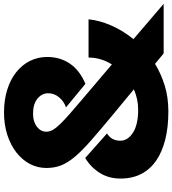

<svg xmlns="http://www.w3.org/2000/svg" viewBox="30 -834 878 979"><g transform="rotate(-90 469.5 -345.0)"><path d="M860 -333Q855 -279 829.5 -219.5Q804 -160 759 -104L939 50H686L633 6Q582 37 522 55.5Q462 74 390 74Q310 74 246.5 58Q183 42 139 11.5Q95 -19 71.5 -64.5Q48 -110 48 -170Q48 -230 77 -276Q106 -322 153 -350L278 -239Q241 -216 241 -171Q241 -133 282 -106.5Q323 -80 400 -80Q453 -80 503 -102L371 -211Q294 -275 242 -320.5Q190 -366 159 -403Q128 -440 115 -473.5Q102 -507 102 -548Q102 -593 122.5 -632Q143 -671 180.5 -700.5Q218 -730 270 -747Q322 -764 385 -764Q448 -764 500 -748Q552 -732 589.5 -702.5Q627 -673 647.5 -632.5Q668 -592 668 -544Q668 -478 634 -428Q600 -378 531 -349L411 -448Q443 -459 463 -484Q483 -509 483 -539Q483 -571 455.5 -593.5Q428 -616 379 -616Q338 -616 312.5 -596.5Q287 -577 287 -548Q287 -531 297 -514Q307 -497 327.5 -476Q348 -455 379 -428Q410 -401 451 -366L630 -214Q647 -241 656 -271Q665 -301 665 -333Z"/></g></svg>

Font: OA Gothic ExtraBold
Style: Regular
Weight: 800
Designer: Choi Chi-young, Lee Jaesang, Lee Juhyun, Han Dohee
Foundry: DDUNGSANG CORP.
Version: Version 1.000;Build 20210203